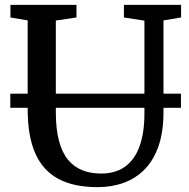

<svg xmlns="http://www.w3.org/2000/svg" viewBox="-20 -763 780 791"><path d="M382 8Q283.5 8 219.8 -26.5Q156 -61 125 -132Q94 -203 94 -312.5V-679L23 -691V-743H295V-691L210 -678.5V-302Q210 -232 222.8 -183.5Q235.5 -135 260 -105.2Q284.5 -75.5 318.8 -61.8Q353 -48 395.5 -48Q456.5 -48 496.2 -77.2Q536 -106.5 555.5 -162Q575 -217.5 575 -296V-678L490.5 -691V-743H726V-691L653.5 -679V-301.5Q653.5 -220 633.2 -161.5Q613 -103 576.2 -65.5Q539.5 -28 490 -10Q440.5 8 382 8ZM725.5 -377V-319H22.5V-377Z"/></svg>

Font: Merriweather Medium
Style: Regular
Weight: 500
Version: Version 2.100